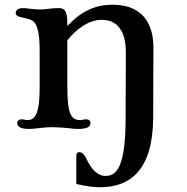

<svg xmlns="http://www.w3.org/2000/svg" viewBox="-20 -534 784 806"><path d="M52.2 -17.6C52.2 -6.3 60.5 7.3 101.6 7.3C130.4 7.3 152.3 0 203.1 0C223.1 0 252.4 2.4 268.1 3.9H267.6L279.3 5.4C287.1 6.3 294.9 7.3 308.6 7.3C350.1 7.3 359.9 -4.4 359.9 -17.6C359.9 -27.8 352.5 -33.2 341.3 -33.2C332.5 -33.2 324.2 -29.8 317.4 -29.8C279.3 -29.8 262.7 -53.2 262.7 -167V-365.2C298.8 -409.7 350.1 -450.7 407.7 -450.7C490.7 -450.7 508.3 -375 508.3 -316.4L507.3 -41C507.3 166.5 470.2 204.6 422.9 204.6C393.6 204.6 366.2 184.1 339.8 127C333.5 113.8 322.8 104.5 313.5 104.5C306.2 104.5 300.3 109.4 300.3 120.1V238.3C335 246.6 370.6 252 399.4 252C529.3 252 622.1 177.2 623 -41L624 -334.5C624 -414.6 594.2 -514.2 451.7 -514.2C371.1 -514.2 314 -479.5 262.7 -424.8V-437.5C262.7 -495.6 246.6 -500 223.6 -500C194.3 -500 172.9 -494.1 149.4 -494.1C114.7 -494.1 96.2 -500 78.1 -500C52.2 -500 45.9 -488.8 45.9 -479.5C45.9 -453.6 106 -465.3 125.5 -438.5C139.6 -419.9 146.5 -385.7 146.5 -317.9V-167C146.5 -68.4 132.3 -29.8 95.2 -29.8C88.9 -29.8 79.1 -33.2 71.3 -33.2C60.5 -33.2 52.2 -27.8 52.2 -17.6Z"/></svg>

Font: Stoke
Style: Regular
Weight: 400
Designer: Nicole Fally
Foundry: Nicole Fally
Version: Version 1.002